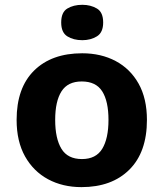

<svg xmlns="http://www.w3.org/2000/svg" viewBox="-20 -765 679 795"><path d="M588.4 -268.6Q588.4 -134.8 515.6 -62.5Q442.9 9.8 317.4 9.8Q239.7 9.8 179.2 -22.7Q118.7 -55.2 83.7 -117.4Q48.8 -179.7 48.8 -268.6Q48.8 -401.4 121.3 -472.9Q193.8 -544.4 320.3 -544.4Q398.4 -544.4 459 -512.2Q519.5 -480 554 -418.5Q588.4 -356.9 588.4 -268.6ZM208.5 -268.6Q208.5 -191.4 234.4 -148.9Q260.3 -106.4 319.3 -106.4Q377.4 -106.4 403.3 -148.9Q429.2 -191.4 429.2 -268.6Q429.2 -345.7 403.3 -386.7Q377.4 -427.7 318.4 -427.7Q260.7 -427.7 234.6 -386.7Q208.5 -345.7 208.5 -268.6ZM320.8 -745.1Q355.5 -745.1 381.3 -729.7Q407.2 -714.4 407.2 -671.9Q407.2 -630.4 381.3 -614.5Q355.5 -598.6 320.8 -598.6Q284.2 -598.6 258.8 -614.5Q233.4 -630.4 233.4 -671.9Q233.4 -714.4 258.8 -729.7Q284.2 -745.1 320.8 -745.1Z"/></svg>

Font: Lunasima
Style: Bold
Weight: 700
Designer: The DocRepair Project, Monotype Design Team
Foundry: Google
Version: Version 2.009